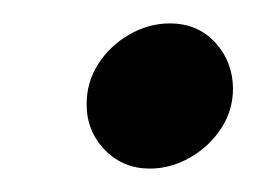

<svg xmlns="http://www.w3.org/2000/svg" viewBox="-20 -435 239 164"><path d="M108 -291Q85 -291 69.5 -307Q54 -323 54 -346Q54 -365 64 -380.5Q74 -396 90.5 -405.5Q107 -415 125 -415Q149 -415 164 -398.5Q179 -382 179 -359Q179 -341 169 -325.5Q159 -310 142.5 -300.5Q126 -291 108 -291Z"/></svg>

Font: Brygada 1918 Medium
Style: Italic
Weight: 500
Italic angle: -8°
Designer: Mateusz Machalski | Borys Kosmynka | Przemek Hoffer
Foundry: NIEPODLEGLA 2018
Version: Version 3.006